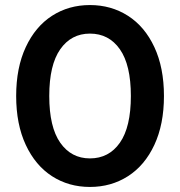

<svg xmlns="http://www.w3.org/2000/svg" viewBox="-20 -730 713 760"><path d="M44 -350Q44 -462 82 -543.5Q120 -625 186 -667.5Q252 -710 336 -710Q420 -710 486.5 -667.5Q553 -625 591 -543.5Q629 -462 629 -350Q629 -238 591 -156.5Q553 -75 486.5 -32.5Q420 10 336 10Q252 10 186 -32.5Q120 -75 82 -156.5Q44 -238 44 -350ZM498 -350Q498 -473 454.5 -535Q411 -597 336 -597Q262 -597 218.5 -535Q175 -473 175 -350Q175 -227 218.5 -165Q262 -103 336 -103Q411 -103 454.5 -165Q498 -227 498 -350Z"/></svg>

Font: mBank SemiBold
Style: Regular
Weight: 600
Designer: Julieta Ulanovsky
Foundry: Julieta Ulanovsky
Version: Version 7.200